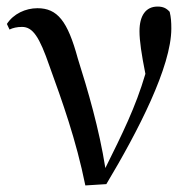

<svg xmlns="http://www.w3.org/2000/svg" viewBox="-20 -557 593 585"><path d="M240 8 304 4C401 -158 502 -354 502 -470C502 -490 501 -504 497 -521C487 -532 477 -537 460 -537C424 -537 405 -509 405 -462C405 -433 411 -392 423 -332C393 -230 353 -150 301 -45C282 -165 248 -281 217 -379C186 -493 155 -532 94 -532C58 -532 21 -515 1 -484L9 -467C19 -472 32 -475 47 -475C80 -475 100 -445 131 -355C169 -250 212 -131 240 8Z"/></svg>

Font: Noto Serif CJK SC Medium
Style: Regular
Weight: 500
Designer: Ryoko NISHIZUKA 西塚涼子 (kana & ideographs); Frank Grießhammer (Latin, Greek & Cyrillic); Wenlong ZHANG 张文龙 (bopomofo); San
Foundry: Adobe
Version: Version 2.001;hotconv 1.1.0;makeotfexe 2.6.0